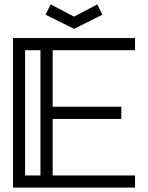

<svg xmlns="http://www.w3.org/2000/svg" viewBox="-20 -854 674 874"><path d="M594.7 0H39.1V-680.7H594.7V-625.5H219.7V-368.2H532.2V-312.5H219.7V-55.2H594.7ZM164.1 -55.2V-625.5H94.2V-55.2ZM316.9 -722.7 187.5 -787.1 210.9 -834 316.9 -778.3 422.9 -834 446.3 -787.1Z"/></svg>

Font: X Company
Style: Regular
Weight: 400
Designer: GGBotNet
Foundry: GGBotNet
Version: 0.90